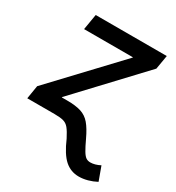

<svg xmlns="http://www.w3.org/2000/svg" viewBox="-173 -622 853 931"><g transform="rotate(30 253.0 -156.0)"><path d="M3.9 0 16.1 -74.7 347.7 -426.3 348.1 -428.2H74.7L89.4 -515.6H487.3L474.1 -437.5L147 -89.4V-87.4H177.2Q224.6 -87.4 254.6 -77.9Q284.7 -68.4 305.9 -43.5Q327.1 -18.6 348.6 27.3Q366.2 64.9 377.7 84Q389.2 103 399.4 109.9Q409.7 116.7 423.8 116.7Q448.7 116.7 478 101.6L505.9 178.2Q482.9 190.4 457.8 197.3Q432.6 204.1 409.2 204.1Q364.3 204.1 330.8 174.6Q297.4 145 267.1 74.2Q250.5 41.5 237.5 25.6Q224.6 9.8 206.5 4.9Q188.5 0 156.7 0Z"/></g></svg>

Font: Inter Display Medium
Style: Italic
Weight: 500
Italic angle: -9.39999°
Designer: Rasmus Andersson
Foundry: rsms
Version: Version 4.000;git-a52131595